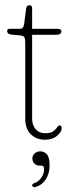

<svg xmlns="http://www.w3.org/2000/svg" viewBox="-20 -538 277 753"><path d="M59.5 -399 24.5 -402.5Q14 -403.5 11 -408Q8 -412.5 8 -416.5Q8 -425 18.5 -425H58Q72 -425 74.5 -443L82.5 -504Q84 -517.5 95.5 -517.5Q106 -517.5 106 -504.5V-425H204.5Q221 -425 221 -415.5Q221 -401.5 199.5 -401.5H106V-73.5Q106 -46.5 120.2 -31Q134.5 -15.5 157.5 -15.5Q178.5 -15.5 188.8 -23Q199 -30.5 203.8 -38.2Q208.5 -46 213.5 -46Q222 -46 222 -35Q222 -21 203.8 -5.5Q185.5 10 156 10Q123 10 101 -11.2Q79 -32.5 79 -74V-373Q79 -385.5 75.5 -391.8Q72 -398 59.5 -399ZM135 111.5Q122.5 111.5 114.8 103.2Q107 95 107 84Q107 71.5 116 63.5Q125 55.5 138 55.5Q153 55.5 163.8 67.2Q174.5 79 174.5 109.5Q174.5 143 159.5 165.5Q144.5 188 121 195Q111 198 107 191.5Q104 183 114.5 180.5Q132 174 142.5 158.2Q153 142.5 153 125Q153 111.5 142 111.5Z"/></svg>

Font: Fraunces 144pt S100 Thin
Style: Regular
Weight: 100
Version: Version 1.000; ttfautohint (v1.8.3)